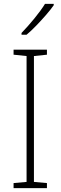

<svg xmlns="http://www.w3.org/2000/svg" viewBox="-20 -970 312 990"><path d="M222 0H50V-26L117 -32V-681L50 -688V-714H222V-688L155 -681V-32L222 -26ZM257 -943Q241 -920 217 -892.5Q193 -865 167 -838Q141 -811 117 -791H91V-800Q123 -833 157 -874.5Q191 -916 212 -950H257Z"/></svg>

Font: Noto Sans Lao Looped SemiCondensed ExtraLight
Style: Regular
Weight: 200
Width: 4
Designer: Mark Frömberg, Ben Mitchell
Foundry: The Fontpad Ltd
Version: Version 1.002; ttfautohint (v1.8.4.7-5d5b)